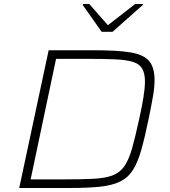

<svg xmlns="http://www.w3.org/2000/svg" viewBox="-20 -939 847 959"><path d="M76 0 223 -688H453Q565 -688 630.5 -677.5Q696 -667 724 -635Q752 -603 752 -539Q752 -503 743.5 -454.5Q735 -406 722 -343Q703 -251 685.5 -189.5Q668 -128 644 -90Q620 -52 580.5 -32.5Q541 -13 480 -6.5Q419 0 327 0ZM133 -43H298Q388 -43 447 -46Q506 -49 542.5 -63Q579 -77 601 -108.5Q623 -140 639.5 -197.5Q656 -255 675 -344Q689 -406 696.5 -453Q704 -500 704 -532Q704 -573 690 -596.5Q676 -620 643.5 -630Q611 -640 557.5 -642.5Q504 -645 426 -645H260ZM488 -780 394 -913 395 -919H426L519 -813L655 -919H694L692 -913L542 -780Z"/></svg>

Font: Saira Expanded ExtraLight
Style: Italic
Weight: 250
Width: 7
Italic angle: -12°
Designer: Hector Gatti with collaboration of the Omnibus-Type team
Foundry: Omnibus-Type
Version: Version 1.101